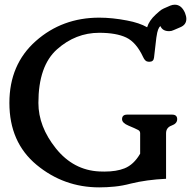

<svg xmlns="http://www.w3.org/2000/svg" viewBox="-20 -771 814 818"><path d="M646 -609.9 636.2 -525.4Q634.3 -507.8 616.2 -507.8Q612.3 -507.8 610.4 -508.3Q598.1 -509.3 589.8 -527.8Q560.5 -590.8 517.8 -611.1Q475.1 -631.3 402.8 -631.3Q302.2 -631.3 222.9 -560.8Q143.6 -490.2 143.6 -332.5Q143.6 -231.9 218 -138.9Q292.5 -45.9 403.3 -40.5Q414.6 -40 424.8 -40Q476.1 -40 510.3 -53.7Q549.8 -69.3 577.1 -116.2V-203.1Q577.1 -212.9 568.4 -217.3Q555.7 -224.1 527.8 -235.6Q500 -247.1 500 -263.2Q500 -282.7 522 -282.7H712.9Q734.9 -282.7 734.9 -263.2Q734.9 -244.6 711.2 -236.1Q687.5 -227.5 687.5 -203.1V-9.3Q604.5 -5.4 537.1 11.2Q502.4 20.5 468.5 23.9Q434.6 27.3 402.8 27.3Q252 27.3 136 -68.6Q20 -164.6 20 -332.5Q20 -496.6 132.6 -596.2Q245.1 -695.8 402.8 -695.8Q458.5 -695.8 521.5 -683.6Q573.7 -673.8 606.9 -654.8Q614.7 -682.6 644 -709.5Q649.9 -714.8 659.2 -722.9Q668.5 -731 677.7 -734.9L705.6 -747.1Q715.3 -751 724.6 -751Q752.9 -751 768.1 -716.3Q773.9 -701.7 773.9 -690.4Q773.9 -665.5 748 -654.8L720.7 -643.1Q710.9 -638.2 700.7 -638.2Q672.4 -638.2 663.6 -659.7Q651.9 -651.9 647 -615.7Q646.5 -612.3 646 -609.9Z"/></svg>

Font: Caudex
Style: Bold
Weight: 700
Version: Version 1.01